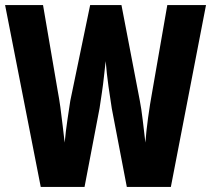

<svg xmlns="http://www.w3.org/2000/svg" viewBox="-27 -827 829 754"><path d="M782 -807 644 -93H471L412 -401Q406 -438 399 -488Q392 -538 388 -587Q385 -562 381.5 -528.5Q378 -495 373 -462Q368 -429 364 -402L305 -93H133L-7 -807H142L200 -468Q205 -442 210 -406.5Q215 -371 219 -334.5Q223 -298 227 -267Q231 -311 238 -358Q245 -405 249 -431L327 -807H450L522 -432Q528 -402 533.5 -355.5Q539 -309 544 -267Q547 -310 554.5 -364.5Q562 -419 571 -468L630 -807Z"/></svg>

Font: Noto Sans Kannada UI ExtraCondensed ExtraBold
Style: Regular
Weight: 800
Width: 2
Designer: Jelle Bosma - Monotype Design Team
Foundry: Monotype Imaging Inc.
Version: Version 2.005; ttfautohint (v1.8.4.7-5d5b)